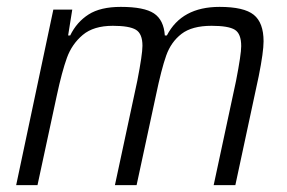

<svg xmlns="http://www.w3.org/2000/svg" viewBox="-20 -538 834 558"><path d="M135 -510H190L178 -435H184Q203 -474 237.5 -496Q272 -518 331 -518Q399 -518 427.5 -499Q456 -480 459 -435H465Q508 -518 618 -518Q689 -518 717.5 -495Q746 -472 746 -418Q746 -387 732 -317L664 0H601L666 -303Q681 -380 681 -404Q681 -440 662.5 -451.5Q644 -463 595 -463Q538 -463 507.5 -439.5Q477 -416 463 -376.5Q449 -337 433 -260L377 0H314L379 -303Q394 -380 394 -405Q394 -440 375 -451.5Q356 -463 308 -463Q252 -463 220.5 -436.5Q189 -410 174.5 -370Q160 -330 145 -260L89 0H27Z"/></svg>

Font: Saira Semi Condensed Light
Style: Italic
Weight: 300
Width: 4
Italic angle: -12°
Designer: Hector Gatti with collaboration of the Omnibus-Type team
Foundry: Omnibus-Type
Version: Version 1.001; ttfautohint (v1.8)